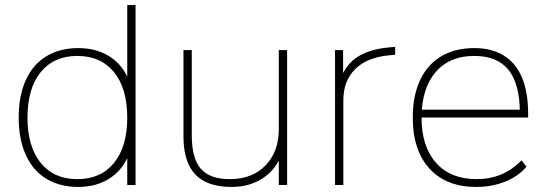

<svg xmlns="http://www.w3.org/2000/svg" viewBox="-20 -739 2196 767"><path d="M54.7 -269.5Q54.7 -356.4 83 -418.9Q111.3 -481.4 165 -514.2Q218.8 -546.9 293 -546.9Q373 -546.9 428.7 -505.9Q484.4 -464.8 502.9 -391.6H488.3V-718.8H521.5V0H488.3V-147.5H502.9Q483.4 -74.2 427.7 -33.2Q372.1 7.8 293 7.8Q218.8 7.8 165 -24.9Q111.3 -57.6 83 -120.1Q54.7 -182.6 54.7 -269.5ZM488.3 -269.5Q488.3 -385.7 435.5 -450.7Q382.8 -515.6 289.1 -515.6Q195.3 -515.6 142.6 -450.7Q89.8 -385.7 89.8 -269.5Q89.8 -153.3 142.6 -88.4Q195.3 -23.4 289.1 -23.4Q382.8 -23.4 435.5 -88.4Q488.3 -153.3 488.3 -269.5Z M1127 0H1093.8V-127.9H1107.4Q1085 -64.5 1031.7 -28.3Q978.5 7.8 905.3 7.8Q807.6 7.8 760.3 -42Q712.9 -91.8 712.9 -194.3V-539.1H746.1V-198.2Q746.1 -106.4 782.2 -64.9Q818.4 -23.4 898.4 -23.4Q987.3 -23.4 1040.5 -78.1Q1093.8 -132.8 1093.8 -223.6V-539.1H1127Z M1318.4 -539.1H1350.6V-419.9H1338.9Q1361.3 -482.4 1409.7 -512.7Q1458 -543 1536.1 -549.8L1558.6 -551.8V-520.5L1530.3 -517.6Q1444.3 -508.8 1397.9 -461.9Q1351.6 -415 1351.6 -338.9V0H1318.4Z M1628.9 -269.5Q1628.9 -356.4 1658.2 -418.9Q1687.5 -481.4 1742.7 -514.2Q1797.9 -546.9 1875 -546.9Q1944.3 -546.9 1992.7 -517.1Q2041 -487.3 2065.4 -428.7Q2089.8 -370.1 2089.8 -285.2V-269.5H1646.5V-300.8H2077.1L2056.6 -288.1Q2056.6 -403.3 2011.7 -459.5Q1966.8 -515.6 1874 -515.6Q1775.4 -515.6 1719.7 -450.2Q1664.1 -384.8 1664.1 -268.6Q1664.1 -153.3 1722.2 -88.4Q1780.3 -23.4 1883.8 -23.4Q1937.5 -23.4 1981.9 -42Q2026.4 -60.5 2063.5 -98.6L2083 -73.2Q2051.8 -35.2 1998.5 -13.7Q1945.3 7.8 1881.8 7.8Q1762.7 7.8 1695.8 -65.4Q1628.9 -138.7 1628.9 -269.5Z"/></svg>

Font: Min Sans VF VF
Style: Regular
Weight: 400
Designer: Jinseong-Kim, NotoSansCJK, Nunito
Foundry: Jinseong-Kim
Version: Version 1.420;Glyphs 3.1.2 (3151)